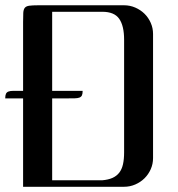

<svg xmlns="http://www.w3.org/2000/svg" viewBox="-20 -715 681 735"><path d="M0 -338.4Q0 -350.1 2.9 -356.2Q5.9 -362.3 12.7 -364.7Q19.5 -367.2 30.8 -367.2Q42 -367.2 59.1 -367.2H296.4Q296.4 -355.5 293.5 -349.6Q290.5 -343.8 283.7 -341.3Q276.9 -338.9 265.4 -338.6Q253.9 -338.4 237.3 -338.4ZM179.7 -669.9V-24.9H371.6Q394.5 -26.9 410.4 -33.9Q426.3 -41 436.3 -53.7Q446.3 -66.4 450.7 -85.7Q455.1 -105 455.1 -131.8V-563Q455.1 -616.2 436.3 -643.1Q417.5 -669.9 371.6 -669.9ZM68.4 -630.4Q68.4 -652.8 69.1 -665.8Q69.8 -678.7 75 -685.1Q80.1 -691.4 92 -693.1Q104 -694.8 126.5 -694.8H455.1Q477.5 -694.8 497.8 -686Q518.1 -677.2 533.2 -662.4Q548.3 -647.5 557.1 -627.4Q565.9 -607.4 565.9 -585V-109.9Q565.9 -87.4 557.1 -67.4Q548.3 -47.4 533.2 -32.5Q518.1 -17.6 497.8 -8.8Q477.5 0 455.1 0H68.4Z"/></svg>

Font: Unique
Style: Regular
Weight: 400
Designer: Anna Pocius (aka Artmaker)
Foundry: Anna Pocius
Version: Version 1.000 2013 initial release